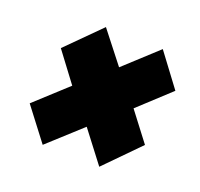

<svg xmlns="http://www.w3.org/2000/svg" viewBox="-84 -632 637 611"><g transform="rotate(20 234.5 -326.5)"><path d="M116 -118 32 -228 140 -327 65 -427 177 -539 260 -433 371 -535 454 -424 348 -326 422 -229 309 -114 228 -220Z"/></g></svg>

Font: Georama ExtraCondensed Thin ExtraBold
Style: Italic
Weight: 800
Italic angle: -9°
Version: Version 1.001